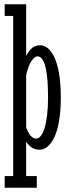

<svg xmlns="http://www.w3.org/2000/svg" viewBox="-20 -691 328 903"><path d="M103 -335C110 -379 134 -426 156 -426C190 -426 206 -358 206 -232C206 -107 181 -39 150 -39C129 -39 114 -62 103 -92ZM103 -671H2V-616H42V137H2V192H153V137H103V-25C122 4 143 13 165 13C219 13 266 -62 266 -232C266 -417 214 -478 169 -478C142 -478 122 -465 103 -428Z"/></svg>

Font: Stint Ultra Condensed
Style: Regular
Weight: 400
Width: 1
Designer: Astigmatic (AOETI)
Foundry: Astigmatic (AOETI)
Version: Version 1.000